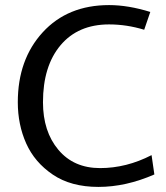

<svg xmlns="http://www.w3.org/2000/svg" viewBox="-20 -723 652 755"><path d="M149 -321Q149 -206 209.5 -134Q270 -62 373.5 -62Q477 -62 576 -113L587 -37Q475 12 367 12Q259 12 187.5 -36.5Q116 -85 83 -159Q50 -233 50 -321Q50 -489 148 -596Q246 -703 409 -703Q484 -703 571 -676L547 -606Q478 -627 409 -627Q287 -627 218 -545Q149 -463 149 -321Z"/></svg>

Font: Average Sans
Style: Regular
Weight: 400
Designer: Eduardo Rodriguez Tunni
Foundry: Eduardo Rodriguez Tunni
Version: Version 1.002